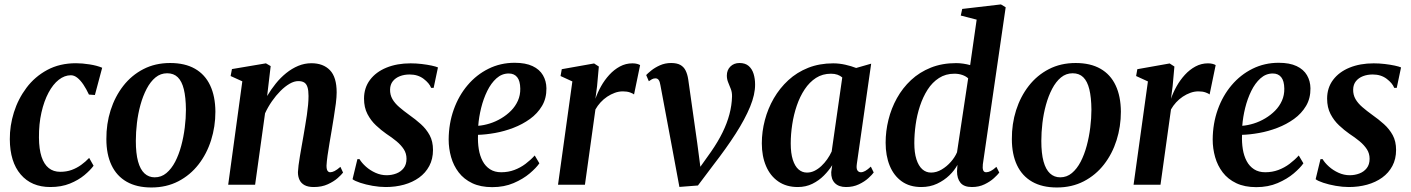

<svg xmlns="http://www.w3.org/2000/svg" viewBox="-20 -837 6394 870"><path d="M208 10.5Q122.5 10.5 73.8 -46.5Q25 -103.5 24.5 -206Q24 -267 43 -327.8Q62 -388.5 99.8 -439Q137.5 -489.5 194 -520Q250.5 -550.5 324.5 -550.5Q353 -550.5 386.2 -545.2Q419.5 -540 443 -530L410 -406.5L383 -408.5Q371 -434 357.8 -453.8Q344.5 -473.5 330.2 -484.8Q316 -496 301 -496Q272.5 -496 246.2 -475.5Q220 -455 199.8 -417Q179.5 -379 167.8 -327.2Q156 -275.5 156.5 -213.5Q157 -161 168.2 -126.8Q179.5 -92.5 200.8 -75.5Q222 -58.5 253 -58.5Q281.5 -58.5 304.8 -67Q328 -75.5 347.8 -89.8Q367.5 -104 384 -121.5L404 -86Q389.5 -66 362.5 -43.5Q335.5 -21 296.8 -5.2Q258 10.5 208 10.5Z M751 -551.5Q818 -551.5 863.5 -525.5Q909 -499.5 932.2 -450.2Q955.5 -401 956 -331Q956 -263.5 936.5 -201.8Q917 -140 879.5 -91.8Q842 -43.5 788 -15.5Q734 12.5 666 12.5Q599.5 12.5 554 -13.5Q508.5 -39.5 485.2 -88.8Q462 -138 462 -206.5Q461.5 -275.5 481.2 -337.5Q501 -399.5 538.5 -447.8Q576 -496 629.8 -523.8Q683.5 -551.5 751 -551.5ZM737.5 -505Q707.5 -505 684.5 -486Q661.5 -467 644.5 -434.5Q627.5 -402 616.5 -362Q605.5 -322 600.5 -279.8Q595.5 -237.5 595.5 -198.5Q595.5 -142 605.5 -105.5Q615.5 -69 634.8 -51.2Q654 -33.5 681 -33.5Q711 -33.5 734 -52.8Q757 -72 773.8 -104.2Q790.5 -136.5 801.2 -176.5Q812 -216.5 817.2 -259Q822.5 -301.5 822.5 -340Q822 -396 813 -432.5Q804 -469 785.5 -487Q767 -505 737.5 -505Z M1190.5 -402Q1208 -431.5 1229.5 -458.2Q1251 -485 1276.8 -505.8Q1302.5 -526.5 1331.2 -538.5Q1360 -550.5 1391 -550.5Q1444.5 -550.5 1475 -519Q1505.5 -487.5 1505.5 -418Q1505.5 -398 1501.8 -368Q1498 -338 1492.5 -305.2Q1487 -272.5 1482.5 -244Q1478 -217.5 1473 -188.2Q1468 -159 1464.2 -132.2Q1460.5 -105.5 1459.5 -86.5Q1459.5 -69.5 1464.2 -63Q1469 -56.5 1476 -56.5Q1485 -56.5 1496 -62Q1507 -67.5 1522.5 -81L1534.5 -55Q1527.5 -45.5 1510 -30Q1492.5 -14.5 1465.2 -2Q1438 10.5 1402 10.5Q1376 10.5 1360.2 2Q1344.5 -6.5 1337.2 -21.8Q1330 -37 1330 -57Q1330.5 -69.5 1332.8 -88Q1335 -106.5 1339 -129.2Q1343 -152 1347 -175.5Q1351 -199 1355 -221Q1358.5 -243 1362.8 -267.2Q1367 -291.5 1370.5 -315.5Q1374 -339.5 1376 -361.5Q1378 -383.5 1378 -402Q1378 -427.5 1373.2 -442.2Q1368.5 -457 1358.5 -463.2Q1348.5 -469.5 1331.5 -469.5Q1313 -469.5 1292.2 -457.5Q1271.5 -445.5 1251 -425Q1230.5 -404.5 1212.2 -378.2Q1194 -352 1181 -323.5L1136 0H1014L1078 -468.5L1025 -492.5L1031 -524L1185 -550L1206.5 -537.5Z M1945 -439H1933.5Q1925.5 -460 1899.5 -479.8Q1873.5 -499.5 1836 -499.5Q1812 -499.5 1792 -491.8Q1772 -484 1760 -469Q1748 -454 1747.5 -431.5Q1747 -407.5 1758 -388.2Q1769 -369 1789 -351.8Q1809 -334.5 1834 -316.5Q1862.5 -296.5 1887 -274.5Q1911.5 -252.5 1926.8 -224.5Q1942 -196.5 1942 -157.5Q1942 -116.5 1925.2 -85Q1908.5 -53.5 1879 -32.2Q1849.5 -11 1810.8 -0.2Q1772 10.5 1728 10.5Q1699.5 10.5 1668.2 5Q1637 -0.5 1612.2 -8.8Q1587.5 -17 1577.5 -25L1599.5 -116H1609Q1619 -99 1638 -82Q1657 -65 1681.5 -54Q1706 -43 1732 -43Q1755 -43 1775.5 -50.8Q1796 -58.5 1809 -75Q1822 -91.5 1822 -117.5Q1822 -141.5 1809.8 -160.5Q1797.5 -179.5 1776.8 -196.8Q1756 -214 1730 -231Q1707 -247 1683.8 -268.8Q1660.5 -290.5 1645 -320.2Q1629.5 -350 1629.5 -390Q1629.5 -439 1656.5 -475Q1683.5 -511 1731.2 -530.5Q1779 -550 1840.5 -550Q1866 -550 1891 -547Q1916 -544 1935.8 -539.8Q1955.5 -535.5 1964.5 -531.5Z M2424 -97Q2410 -76.5 2380.2 -51.2Q2350.5 -26 2307.5 -7.5Q2264.5 11 2210.5 11Q2157.5 11 2119.8 -7Q2082 -25 2058.5 -55.8Q2035 -86.5 2024 -125.2Q2013 -164 2013 -205Q2013.5 -277.5 2036 -340.5Q2058.5 -403.5 2098.8 -451Q2139 -498.5 2193.5 -525.5Q2248 -552.5 2312 -552.5Q2361.5 -552.5 2393.2 -537.5Q2425 -522.5 2440.2 -496.2Q2455.5 -470 2456 -437Q2456.5 -391.5 2436 -357Q2415.5 -322.5 2381.5 -298Q2347.5 -273.5 2306.5 -257.8Q2265.5 -242 2223.5 -234.5Q2181.5 -227 2146 -226Q2144.5 -191.5 2149.5 -161Q2154.5 -130.5 2167 -107Q2179.5 -83.5 2200.5 -70Q2221.5 -56.5 2251 -56.5Q2283 -56.5 2310.5 -66.8Q2338 -77 2361.2 -94.5Q2384.5 -112 2403 -132.5ZM2285.5 -504Q2254 -504 2229.5 -482Q2205 -460 2187.8 -424.8Q2170.5 -389.5 2160.2 -348Q2150 -306.5 2147 -267Q2172.5 -269 2199.5 -277.5Q2226.5 -286 2251.2 -300.8Q2276 -315.5 2295.8 -335.5Q2315.5 -355.5 2326.8 -380.8Q2338 -406 2337.5 -435.5Q2337 -470.5 2323.5 -487.2Q2310 -504 2285.5 -504Z M2508.5 0 2573.5 -468 2520 -492.5 2525.5 -523.5 2672 -549.5 2693.5 -535.5 2685.5 -446.5 2678 -389.5Q2687.5 -417.5 2703.5 -446Q2719.5 -474.5 2741 -498Q2762.5 -521.5 2789 -535.8Q2815.5 -550 2845.5 -550Q2858 -550 2867 -547.5Q2876 -545 2880.5 -542L2853 -409Q2849 -413 2835.2 -418Q2821.5 -423 2802.5 -423Q2784 -423 2766 -416.5Q2748 -410 2731.5 -399Q2715 -388 2701.2 -373Q2687.5 -358 2678 -341L2630.5 0Z M2972.5 -451Q2970 -467.5 2964.5 -474.8Q2959 -482 2950 -482Q2941.5 -482 2934.2 -478Q2927 -474 2920 -469L2908 -497Q2915 -504.5 2931 -517.5Q2947 -530.5 2970.2 -541Q2993.5 -551.5 3021 -551.5Q3047 -551.5 3062.8 -542.8Q3078.5 -534 3086.8 -517.2Q3095 -500.5 3098.5 -477.5L3139.5 -188L3158.5 -43L3124.5 -40.5L3202 -149.5Q3233.5 -195 3254 -236.8Q3274.5 -278.5 3285.2 -319Q3296 -359.5 3297 -399.5Q3297.5 -418.5 3291.5 -433.8Q3285.5 -449 3279.5 -463.8Q3273.5 -478.5 3273.5 -494.5Q3273.5 -519.5 3289.5 -535.5Q3305.5 -551.5 3331 -551.5Q3357 -551.5 3372.5 -538Q3388 -524.5 3394.8 -502.2Q3401.5 -480 3401.5 -454.5Q3402 -409.5 3379 -353.5Q3356 -297.5 3313.5 -231.2Q3271 -165 3212.5 -89.5L3142.5 3.5L3058.5 10L3026.5 -162.5Z M3862.5 -94Q3859.5 -73 3865.2 -64.8Q3871 -56.5 3881 -56.5Q3890 -56.5 3900.8 -62.5Q3911.5 -68.5 3926 -82L3939 -55.5Q3932 -45.5 3914.8 -29.8Q3897.5 -14 3871.8 -1.8Q3846 10.5 3813.5 10.5Q3781 10.5 3763.2 -7.2Q3745.5 -25 3746.5 -57L3751 -88.5Q3736 -64.5 3713.5 -41.8Q3691 -19 3661.2 -4.2Q3631.5 10.5 3595 10.5Q3543 10.5 3506.5 -14.8Q3470 -40 3451 -84.8Q3432 -129.5 3432 -187.5Q3432 -240.5 3445.8 -292.8Q3459.5 -345 3486.2 -391.2Q3513 -437.5 3552 -473.5Q3591 -509.5 3642.2 -529.8Q3693.5 -550 3755.5 -550Q3782.5 -550 3810.2 -543.8Q3838 -537.5 3859.5 -529L3927.5 -548.5ZM3796.5 -486Q3787.5 -494 3774.8 -498.5Q3762 -503 3745.5 -503Q3707 -503 3677.5 -484Q3648 -465 3626.2 -432.2Q3604.5 -399.5 3590.5 -358.5Q3576.5 -317.5 3569.8 -273.2Q3563 -229 3563 -187Q3563 -142.5 3572.5 -113Q3582 -83.5 3598.5 -69.2Q3615 -55 3636.5 -55Q3654.5 -55 3670.8 -63Q3687 -71 3701.5 -84.5Q3716 -98 3728 -115Q3740 -132 3748.5 -150.5Z M4433.5 -92.5Q4431.5 -74.5 4435 -65.5Q4438.5 -56.5 4448.5 -56.5Q4458 -56.5 4469 -62Q4480 -67.5 4495 -81L4508 -55Q4500.5 -45 4483.5 -29.5Q4466.5 -14 4441.2 -1.8Q4416 10.5 4384 10.5Q4348 10.5 4332.2 -8.8Q4316.5 -28 4316.5 -61L4318.5 -90Q4305.5 -65.5 4281.8 -42.5Q4258 -19.5 4226 -4.5Q4194 10.5 4154.5 10.5Q4102 10.5 4066 -15.2Q4030 -41 4011.5 -86.2Q3993 -131.5 3993 -190.5Q3993 -242.5 4005.8 -294.2Q4018.5 -346 4044.2 -392.2Q4070 -438.5 4108.2 -474.2Q4146.5 -510 4197.8 -530.5Q4249 -551 4312.5 -551Q4328.5 -551 4345.2 -548.5Q4362 -546 4376 -542L4405.5 -748L4333.5 -766.5L4340 -796.5L4515.5 -817L4537 -804ZM4367 -482Q4357 -491.5 4340.8 -497.2Q4324.5 -503 4304.5 -503Q4265 -503 4234.8 -483.5Q4204.5 -464 4183.2 -430.8Q4162 -397.5 4148.5 -356.5Q4135 -315.5 4129 -272Q4123 -228.5 4123 -188.5Q4123 -145 4132.5 -115.2Q4142 -85.5 4159 -70.2Q4176 -55 4199 -55Q4223.5 -55 4246.8 -68.8Q4270 -82.5 4288.5 -103.5Q4307 -124.5 4316.5 -147Z M4854 -551.5Q4921 -551.5 4966.5 -525.5Q5012 -499.5 5035.2 -450.2Q5058.5 -401 5059 -331Q5059 -263.5 5039.5 -201.8Q5020 -140 4982.5 -91.8Q4945 -43.5 4891 -15.5Q4837 12.5 4769 12.5Q4702.5 12.5 4657 -13.5Q4611.5 -39.5 4588.2 -88.8Q4565 -138 4565 -206.5Q4564.5 -275.5 4584.2 -337.5Q4604 -399.5 4641.5 -447.8Q4679 -496 4732.8 -523.8Q4786.5 -551.5 4854 -551.5ZM4840.5 -505Q4810.5 -505 4787.5 -486Q4764.5 -467 4747.5 -434.5Q4730.5 -402 4719.5 -362Q4708.5 -322 4703.5 -279.8Q4698.5 -237.5 4698.5 -198.5Q4698.5 -142 4708.5 -105.5Q4718.5 -69 4737.8 -51.2Q4757 -33.5 4784 -33.5Q4814 -33.5 4837 -52.8Q4860 -72 4876.8 -104.2Q4893.5 -136.5 4904.2 -176.5Q4915 -216.5 4920.2 -259Q4925.5 -301.5 4925.5 -340Q4925 -396 4916 -432.5Q4907 -469 4888.5 -487Q4870 -505 4840.5 -505Z M5116.5 0 5181.5 -468 5128 -492.5 5133.5 -523.5 5280 -549.5 5301.5 -535.5 5293.5 -446.5 5286 -389.5Q5295.5 -417.5 5311.5 -446Q5327.5 -474.5 5349 -498Q5370.5 -521.5 5397 -535.8Q5423.5 -550 5453.5 -550Q5466 -550 5475 -547.5Q5484 -545 5488.5 -542L5461 -409Q5457 -413 5443.2 -418Q5429.5 -423 5410.5 -423Q5392 -423 5374 -416.5Q5356 -410 5339.5 -399Q5323 -388 5309.2 -373Q5295.5 -358 5286 -341L5238.5 0Z M5886 -97Q5872 -76.5 5842.2 -51.2Q5812.5 -26 5769.5 -7.5Q5726.5 11 5672.5 11Q5619.5 11 5581.8 -7Q5544 -25 5520.5 -55.8Q5497 -86.5 5486 -125.2Q5475 -164 5475 -205Q5475.5 -277.5 5498 -340.5Q5520.5 -403.5 5560.8 -451Q5601 -498.5 5655.5 -525.5Q5710 -552.5 5774 -552.5Q5823.5 -552.5 5855.2 -537.5Q5887 -522.5 5902.2 -496.2Q5917.5 -470 5918 -437Q5918.5 -391.5 5898 -357Q5877.5 -322.5 5843.5 -298Q5809.5 -273.5 5768.5 -257.8Q5727.5 -242 5685.5 -234.5Q5643.5 -227 5608 -226Q5606.5 -191.5 5611.5 -161Q5616.5 -130.5 5629 -107Q5641.5 -83.5 5662.5 -70Q5683.5 -56.5 5713 -56.5Q5745 -56.5 5772.5 -66.8Q5800 -77 5823.2 -94.5Q5846.5 -112 5865 -132.5ZM5747.5 -504Q5716 -504 5691.5 -482Q5667 -460 5649.8 -424.8Q5632.5 -389.5 5622.2 -348Q5612 -306.5 5609 -267Q5634.5 -269 5661.5 -277.5Q5688.5 -286 5713.2 -300.8Q5738 -315.5 5757.8 -335.5Q5777.5 -355.5 5788.8 -380.8Q5800 -406 5799.5 -435.5Q5799 -470.5 5785.5 -487.2Q5772 -504 5747.5 -504Z M6309 -439H6297.5Q6289.5 -460 6263.5 -479.8Q6237.5 -499.5 6200 -499.5Q6176 -499.5 6156 -491.8Q6136 -484 6124 -469Q6112 -454 6111.5 -431.5Q6111 -407.5 6122 -388.2Q6133 -369 6153 -351.8Q6173 -334.5 6198 -316.5Q6226.5 -296.5 6251 -274.5Q6275.5 -252.5 6290.8 -224.5Q6306 -196.5 6306 -157.5Q6306 -116.5 6289.2 -85Q6272.5 -53.5 6243 -32.2Q6213.5 -11 6174.8 -0.2Q6136 10.5 6092 10.5Q6063.5 10.5 6032.2 5Q6001 -0.5 5976.2 -8.8Q5951.5 -17 5941.5 -25L5963.5 -116H5973Q5983 -99 6002 -82Q6021 -65 6045.5 -54Q6070 -43 6096 -43Q6119 -43 6139.5 -50.8Q6160 -58.5 6173 -75Q6186 -91.5 6186 -117.5Q6186 -141.5 6173.8 -160.5Q6161.5 -179.5 6140.8 -196.8Q6120 -214 6094 -231Q6071 -247 6047.8 -268.8Q6024.5 -290.5 6009 -320.2Q5993.5 -350 5993.5 -390Q5993.5 -439 6020.5 -475Q6047.5 -511 6095.2 -530.5Q6143 -550 6204.5 -550Q6230 -550 6255 -547Q6280 -544 6299.8 -539.8Q6319.5 -535.5 6328.5 -531.5Z"/></svg>

Font: Merriweather 60pt SemiBold
Style: Italic
Weight: 600
Italic angle: -7.8°
Version: Version 2.101